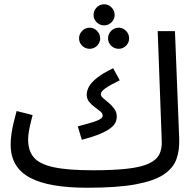

<svg xmlns="http://www.w3.org/2000/svg" viewBox="-20 -860 922 901"><path d="M390 21 416 -61Q515 -61 579 -68.5Q643 -76 678.5 -92.5Q714 -109 727.5 -135.5Q741 -162 739 -200L720 -714H801L821 -209Q823 -156 808 -113.5Q793 -71 748 -41Q703 -11 617 5Q531 21 390 21ZM364 -204 345 -267Q387 -278 413 -286Q439 -294 450.5 -301.5Q462 -309 462 -317Q462 -328 450.5 -337.5Q439 -347 424.5 -357.5Q410 -368 398.5 -382Q387 -396 387 -416Q387 -434 397.5 -453.5Q408 -473 435 -494.5Q462 -516 511 -540L542 -483Q496 -461 474.5 -445.5Q453 -430 453 -418Q453 -409 464.5 -399Q476 -389 490.5 -377Q505 -365 516.5 -349.5Q528 -334 528 -313Q528 -299 522 -285.5Q516 -272 498.5 -258.5Q481 -245 449 -231.5Q417 -218 364 -204ZM390 21Q301 21 233.5 9.5Q166 -2 121 -26Q76 -50 53 -88.5Q30 -127 30 -182Q30 -207 34 -233.5Q38 -260 44.5 -287Q51 -314 58 -339L133 -320Q129 -305 124 -284.5Q119 -264 115.5 -243Q112 -222 112 -205Q112 -153 138.5 -121.5Q165 -90 231 -75.5Q297 -61 416 -61L436 -11ZM469 -741Q448 -741 433.5 -755.5Q419 -770 419 -790Q419 -810 433.5 -825Q448 -840 469 -840Q489 -840 503.5 -825Q518 -810 518 -790Q518 -770 503.5 -755.5Q489 -741 469 -741ZM401 -631Q380 -631 365.5 -645.5Q351 -660 351 -680Q351 -700 365.5 -715Q380 -730 401 -730Q421 -730 435.5 -715Q450 -700 450 -680Q450 -660 435.5 -645.5Q421 -631 401 -631ZM537 -631Q516 -631 501.5 -645.5Q487 -660 487 -680Q487 -700 501.5 -715Q516 -730 537 -730Q557 -730 571.5 -715Q586 -700 586 -680Q586 -660 571.5 -645.5Q557 -631 537 -631Z"/></svg>

Font: Farlight84_Sys_V01
Style: Regular
Weight: 400
Designer: Ryoko NISHIZUKA  (kana, bopomofo & ideographs); Paul D. Hunt (Latin, Greek & Cyrillic); Sandoll Communications , Soo-you
Foundry: Adobe
Version: Version 2.004;October 29, 2024;FontCreator 14.0.0.2814 64-bi